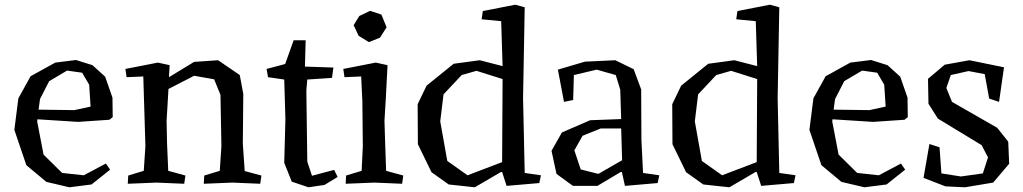

<svg xmlns="http://www.w3.org/2000/svg" viewBox="-20 -776 4346 816"><path d="M139 -269 138 -260 165 -119 244 -41 336 -31 430 -81 448 -55 369 8 275 20 177 -3 92 -74 41 -224 58 -358 110 -452 215 -510 303 -521 373 -499 427 -450 458 -361 459 -278 445 -267 312 -258ZM189 -431 150 -355 144 -310 296 -308 365 -323 359 -416 329 -467 265 -476Z M1020 -49 1091 -30 1086 5 968 0 846 5 848 -30 914 -50 921 -155 917 -373 890 -439 805 -454 696 -398 694 -363 688 -263 690 -166 695 -50 768 -30 763 5 645 0 523 5 525 -30 591 -50 598 -155 589 -451 518 -448 513 -483 651 -510 701 -499 698 -448 805 -513 907 -520 999 -457 1014 -377 1012 -166Z M1359 10 1291 20 1220 -4 1188 -84 1193 -270 1188 -438 1119 -448 1113 -483 1192 -504 1228 -605H1279L1276 -493L1397 -489L1391 -445L1286 -438L1282 -392L1286 -89L1306 -29L1400 -54L1415 -24Z M1507 -708 1553 -730 1601 -714 1623 -660 1595 -616 1548 -597 1504 -624 1483 -669ZM1620 -363 1614 -263 1617 -166 1621 -50 1694 -30 1689 5 1571 0 1449 5 1451 -30 1517 -50 1522 -155 1520 -347 1515 -451 1444 -448 1439 -483 1577 -510 1627 -499Z M2114 -45H2109L1998 20L1887 8L1814 -44L1756 -163L1755 -333L1793 -412L1908 -505L2019 -520L2116 -495L2110 -686L2027 -694L2032 -729L2170 -756L2210 -745L2203 -358L2210 -41L2279 -31L2272 2L2133 14ZM1967 -31 2114 -87 2116 -440 2005 -475 1942 -457 1865 -375 1851 -260 1881 -92Z M2448 -56 2523 -37 2624 -95 2620 -230H2533L2456 -199L2421 -137ZM2706 -182 2713 -41 2782 -31 2775 2 2636 14 2623 -45H2618L2519 14H2415L2345 -37L2324 -135L2368 -213L2488 -265L2620 -270L2616 -395L2597 -457L2516 -480L2419 -457L2416 -351L2377 -343L2351 -480L2466 -514L2595 -520L2673 -482L2705 -396Z M3196 -45H3191L3080 20L2969 8L2896 -44L2838 -163L2837 -333L2875 -412L2990 -505L3101 -520L3198 -495L3192 -686L3109 -694L3114 -729L3252 -756L3292 -745L3285 -358L3292 -41L3361 -31L3354 2L3215 14ZM3049 -31 3196 -87 3198 -440 3087 -475 3024 -457 2947 -375 2933 -260 2963 -92Z M3518 -269 3517 -260 3544 -119 3623 -41 3715 -31 3809 -81 3827 -55 3748 8 3654 20 3556 -3 3471 -74 3420 -224 3437 -358 3489 -452 3594 -510 3682 -521 3752 -499 3806 -450 3837 -361 3838 -278 3824 -267 3691 -258ZM3568 -431 3529 -355 3523 -310 3675 -308 3744 -323 3738 -416 3708 -467 3644 -476Z M3981 -39 4064 -26 4157 -39 4179 -107 4152 -159 3966 -272 3926 -335 3924 -441 3995 -501 4100 -520 4247 -490 4226 -343 4184 -357 4165 -461 4096 -474 4021 -457 4002 -402 4026 -343 4218 -233 4265 -174 4269 -80 4201 0 4081 20 3998 16 3905 -20 3930 -164 3973 -150Z"/></svg>

Font: Alike Angular
Style: Regular
Weight: 400
Version: Version 1.210